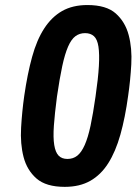

<svg xmlns="http://www.w3.org/2000/svg" viewBox="-20 -717 532 747"><path d="M74.4 -344.6Q65.7 -283.4 62.1 -220.4Q58.4 -157.4 71.7 -106.1Q85 -54.9 122.1 -22.4Q159.3 10 231.9 10Q290.1 10 331.4 -13.5Q372.7 -37 401.2 -82Q429.7 -127 448.4 -193.2Q467 -259.4 478.6 -344.6Q487.3 -404 490.8 -466.7Q494.3 -529.4 480.6 -580.8Q467 -632.1 430.2 -664.8Q393.4 -697.4 320.1 -697.4Q262.6 -697.4 221.6 -674.1Q180.7 -650.7 151.9 -606.1Q123 -561.6 104.9 -495.6Q86.7 -429.7 74.4 -344.6ZM201.6 -340.9Q212 -412.4 222.2 -459.8Q232.4 -507.1 244.9 -535.7Q257.4 -564.3 273.5 -576.2Q289.6 -588.1 311 -588.1Q332.4 -588.1 345.5 -576.2Q358.6 -564.3 363 -535.7Q367.4 -507.1 364.7 -459.8Q362 -412.4 351.6 -340.9Q342.1 -274.3 332.3 -228Q322.4 -181.7 309.6 -152.8Q296.7 -123.9 280.6 -111.2Q264.6 -98.6 242.4 -98.6Q220.3 -98.6 207.9 -111.6Q195.6 -124.6 191 -153.1Q186.4 -181.7 189.6 -228Q192.9 -274.3 201.6 -340.9Z"/></svg>

Font: Secuela ExtLt
Style: Italic
Weight: 200
Italic angle: -8°
Designer: Fernando Haro
Foundry: deFharo
Version: Version 1.704